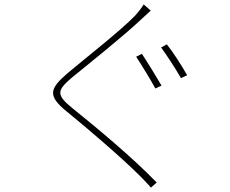

<svg xmlns="http://www.w3.org/2000/svg" viewBox="-20 -803 1040 870"><path d="M623 -559 597 -546C622 -508 663 -441 684 -402L712 -415C690 -453 647 -523 623 -559ZM736 -602 710 -588C737 -551 776 -491 800 -449L828 -462C804 -505 762 -570 736 -602ZM663 -755 631 -783C624 -770 605 -746 594 -734C526 -663 360 -534 287 -472C207 -403 192 -371 282 -298C377 -221 533 -87 614 -6C633 13 650 31 664 47L690 24C580 -90 416 -226 309 -312C234 -373 237 -392 304 -450C385 -516 541 -641 613 -709C623 -718 652 -745 663 -755Z"/></svg>

Font: Harano Aji Gothic TW ExtraLight
Style: Regular
Weight: 250
Foundry: Masamichi Hosoda
Version: HaranoAjiGothicTW-ExtraLight version 20230610;ttx 4.39.4